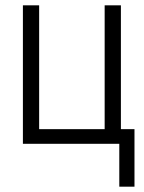

<svg xmlns="http://www.w3.org/2000/svg" viewBox="-20 -540 540 721"><path d="M485 161H428V0H66V-520H127V-55H373V-520H434V-55H485Z"/></svg>

Font: Iosevka Light
Style: Regular
Weight: 300
Monospace: yes
Designer: Belleve Invis
Foundry: Belleve Invis
Version: Version 32.5.0; ttfautohint (v1.8.4)